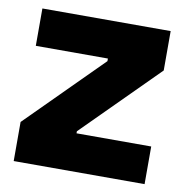

<svg xmlns="http://www.w3.org/2000/svg" viewBox="-65 -591 630 653"><g transform="rotate(10 250.0 -264.0)"><path d="M24 0V-135L279 -390V-399H30V-528H473V-392L218 -137V-130H476V0Z"/></g></svg>

Font: Bricolage Grotesque 36pt ExtraBold
Style: Regular
Weight: 800
Designer: Mathieu Triay
Foundry: Atelier Triay
Version: Version 1.000;gftools[0.9.30]